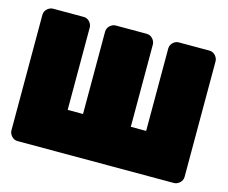

<svg xmlns="http://www.w3.org/2000/svg" viewBox="-89 -687 1004 846"><g transform="rotate(15 413.5 -264.0)"><path d="M232 -528C232 -544 218 -566 195 -566H54C38 -566 16 -551 16 -528V0C16 16 31 38 54 38H768C784 38 806 23 806 0V-528C806 -544 791 -566 768 -566H627C611 -566 590 -551 590 -528V-152H520V-528C520 -544 505 -566 482 -566H340C324 -566 302 -551 302 -528V-152H232Z"/></g></svg>

Font: Asimov Print
Style: E
Weight: 500
Designer: Google
Version: Version 2.000980; 2014